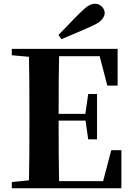

<svg xmlns="http://www.w3.org/2000/svg" viewBox="-20 -1005 710 1025"><path d="M292 -818Q323 -849 352.5 -880.5Q382 -912 410 -939Q435 -964 452.5 -974.5Q470 -985 487 -985Q509 -985 524 -969.5Q539 -954 539 -935Q539 -921 526 -903Q513 -885 475 -868Q434 -849 392 -831.5Q350 -814 308 -796ZM43 0V-33L200 -49H215V0ZM134 0Q136 -86 136.5 -173Q137 -260 137 -349V-394Q137 -483 136.5 -570Q136 -657 134 -744H296Q294 -658 293.5 -569.5Q293 -481 293 -389V-360Q293 -265 293.5 -176Q294 -87 296 0ZM215 0V-38H600L521 -2L574 -203H628V0ZM215 -361V-397H463V-361ZM451 -261 435 -372V-393L451 -503H498V-261ZM43 -710V-744H215V-696H200ZM553 -548 502 -743 579 -705H215V-744H608V-548Z"/></svg>

Font: Noto Serif JP ExtraLight ExtraBold
Style: Regular
Weight: 800
Version: Version 2.003-H1;hotconv 1.1.1;makeotfexe 2.6.0